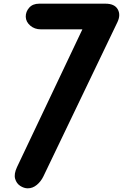

<svg xmlns="http://www.w3.org/2000/svg" viewBox="-20 -1024 668 1044"><path d="M131 0Q110.5 0 90 -13.2Q69.5 -26.5 62.2 -52.2Q55 -78 72.5 -115.5L428 -864.5H202Q168 -864.5 144.5 -884.8Q121 -905 120 -932.5Q119.5 -960.5 138.8 -982.2Q158 -1004 193 -1004H553.5Q602.5 -1004 620 -973.8Q637.5 -943.5 618.5 -903.5L216 -65Q202.5 -37 180 -18.5Q157.5 0 131 0Z"/></svg>

Font: Edu SA Hand Cursive
Style: Regular
Weight: 400
Designer: Tina and Corey Anderson, Eben Sorkin, Mirko Velimirovic
Foundry: Google for Education
Version: Version 2.000